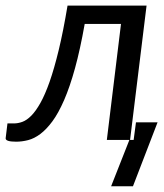

<svg xmlns="http://www.w3.org/2000/svg" viewBox="-47 -497 583 682"><path d="M415 0H427.7L436 -62.5H512.7L425.3 164.6H347.7L412.6 0H332.5L382.8 -412.1H253.9Q237.8 -321.3 219.5 -254.9Q201.2 -188.5 180.9 -141.8Q160.6 -95.2 139.4 -66.4Q118.2 -37.6 96.4 -21.2Q74.7 -4.9 53 0.7Q31.2 6.3 10.3 6.3Q-28.3 6.3 -26.9 -6.3L-20.5 -58.6H2.4Q17.1 -58.6 32.5 -64.2Q47.9 -69.8 64 -85.9Q80.1 -102.1 96.4 -131.1Q112.8 -160.2 129.2 -206.5Q145.5 -252.9 161.6 -319.3Q177.7 -385.7 192.9 -477.1H473.6Z"/></svg>

Font: Carlito
Style: Italic
Weight: 400
Italic angle: -7°
Designer: Lukasz Dziedzic
Foundry: tyPoland Lukasz Dziedzic
Version: Version 1.104